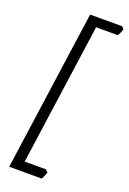

<svg xmlns="http://www.w3.org/2000/svg" viewBox="-176 -840 714 1063"><g transform="rotate(20 180.5 -308.5)"><path d="M361.3 -768.1Q358.4 -755.9 352.8 -743.9Q347.2 -731.9 343.3 -726.1H215.3L98.1 107.9H223.1L237.3 122.1Q234.4 131.8 229.2 143.8Q224.1 155.8 219.2 164.1H27.3L160.2 -780.8H348.1Z"/></g></svg>

Font: Gentium Plus Cyr
Style: Italic
Weight: 400
Italic angle: -8°
Designer: J. Victor Gaultney, Annie Olsen, Iska Routamaa, Becca Hirsbrunner
Foundry: SIL International
Version: Version 5.000